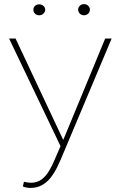

<svg xmlns="http://www.w3.org/2000/svg" viewBox="-20 -897 590 927"><path d="M293.9 -241.7 487.8 -710.9H519L272.9 -126Q265.6 -109.4 254.4 -86.4Q243.2 -63.5 226.3 -41.3Q209.5 -19 184.8 -4.4Q160.2 10.3 126.5 10.3Q118.7 10.3 107.2 8.3Q95.7 6.3 90.3 2.9L95.7 -19.5Q101.6 -17.6 111.3 -16.1Q121.1 -14.6 128.9 -14.6Q159.2 -14.6 180.4 -30.5Q201.7 -46.4 217.3 -72.5Q232.9 -98.6 245.1 -128.9ZM55.2 -710.9 288.6 -214.4 300.8 -195.8 277.3 -180.7 23.9 -710.9ZM141.1 -850.6Q141.1 -860.8 148.9 -868.4Q156.7 -876 169.4 -876Q181.2 -876 189.7 -868.4Q198.2 -860.8 198.2 -850.6Q198.2 -839.4 189.7 -831.3Q181.2 -823.2 169.4 -823.2Q156.7 -823.2 148.9 -831.3Q141.1 -839.4 141.1 -850.6ZM357.4 -850.6Q357.4 -861.3 365.5 -869.1Q373.5 -877 385.3 -877Q397.9 -877 406 -869.1Q414.1 -861.3 414.1 -850.6Q414.1 -839.4 406 -831.3Q397.9 -823.2 385.3 -823.2Q373.5 -823.2 365.5 -831.3Q357.4 -839.4 357.4 -850.6Z"/></svg>

Font: Roboto Condensed Thin
Style: Regular
Weight: 250
Width: 3
Designer: Christian Robertson
Foundry: Google
Version: Version 3.009; 2024